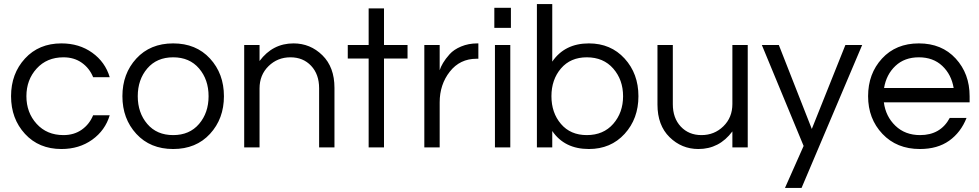

<svg xmlns="http://www.w3.org/2000/svg" viewBox="-20 -720 4784 938"><path d="M290 -60Q342 -60 379.5 -86.5Q417 -113 435 -157H516Q494 -83 430.5 -37.5Q367 8 280 8Q170 8 102 -66Q34 -140 34 -250Q34 -360 102 -434Q170 -508 280 -508Q367 -508 430.5 -462.5Q494 -417 516 -343H435Q417 -387 379.5 -413.5Q342 -440 290 -440Q209 -440 159 -385Q109 -330 109 -250Q109 -170 159 -115Q209 -60 290 -60Z M646 -434Q714 -508 826 -508Q938 -508 1006 -434Q1074 -360 1074 -250Q1074 -140 1006 -66Q938 8 826 8Q714 8 646 -66Q578 -140 578 -250Q578 -360 646 -434ZM699.5 -114.5Q746 -60 826 -60Q906 -60 952.5 -114.5Q999 -169 999 -250Q999 -331 952.5 -385.5Q906 -440 826 -440Q746 -440 699.5 -385.5Q653 -331 653 -250Q653 -169 699.5 -114.5Z M1173 -500H1248V-422Q1312 -508 1414 -508Q1496 -508 1555 -450Q1614 -392 1614 -291V0H1539V-289Q1539 -357 1500 -398.5Q1461 -440 1399 -440Q1336 -440 1292 -397Q1248 -354 1248 -288V0H1173Z M1856 0H1781V-434H1679V-500H1781V-679H1856V-500H1971V-434H1856Z M2312 -508H2317V-433H2308Q2227 -433 2177.5 -370Q2128 -307 2128 -220V0H2053V-500H2128V-377Q2133 -393 2144.5 -412.5Q2156 -432 2176.5 -455Q2197 -478 2233 -493Q2269 -508 2312 -508Z M2398 0V-500H2473V0ZM2395 -682H2476V-584H2395Z M2857 -508Q2964 -508 3031.5 -434Q3099 -360 3099 -250Q3099 -140 3031.5 -66Q2964 8 2857 8Q2738 8 2678 -80V0H2603V-700H2678V-419Q2739 -508 2857 -508ZM2847 -60Q2928 -60 2976 -115Q3024 -170 3024 -250Q3024 -330 2976 -385Q2928 -440 2847 -440Q2767 -440 2720.5 -385.5Q2674 -331 2674 -250Q2674 -169 2720.5 -114.5Q2767 -60 2847 -60Z M3633 0H3558V-78Q3494 8 3392 8Q3310 8 3251 -50Q3192 -108 3192 -209V-500H3267V-211Q3267 -143 3306 -101.5Q3345 -60 3407 -60Q3470 -60 3514 -103Q3558 -146 3558 -212V-500H3633Z M4192 -500 3896 198H3815L3906 -7L3702 -500H3785L3946 -90L4110 -500Z M4475 -60Q4575 -60 4620 -144H4702Q4674 -73 4617 -32.5Q4560 8 4474 8Q4361 8 4291 -66Q4221 -140 4221 -250Q4221 -360 4289 -434Q4357 -508 4469 -508Q4581 -508 4649 -434Q4717 -360 4717 -250V-220H4298Q4307 -151 4354.5 -105.5Q4402 -60 4475 -60ZM4299 -290H4639Q4628 -356 4583.5 -398Q4539 -440 4469 -440Q4399 -440 4354.5 -398Q4310 -356 4299 -290Z"/></svg>

Font: Questrial
Style: Regular
Weight: 400
Designer: Joe Prince
Foundry: Joe Prince
Version: Version 1.002